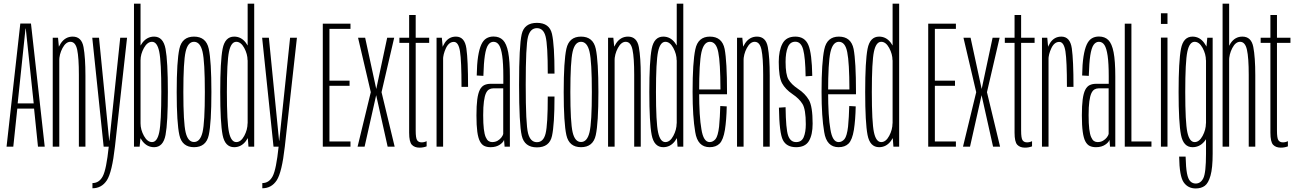

<svg xmlns="http://www.w3.org/2000/svg" viewBox="-20 -805 7119 1054"><path d="M16 0H53L75 -209H167L188.5 0H225.5L150 -676H91.5ZM77 -237.5 120 -648H121.5L165 -237.5Z M269.5 0H305.5V-524.5L298.5 -598H269.5ZM413 0H449V-390Q449 -489 438.5 -546.5Q428 -604 379 -604Q338.5 -604 313.8 -567.2Q289 -530.5 289 -486L305 -469Q305 -507 323.2 -541.2Q341.5 -575.5 366.5 -575.5Q394.5 -575.5 403.8 -531.8Q413 -488 413 -394.5Z M549 0H611L677.5 -598H640L580.5 -32.5H579.5L523.5 -598H486.5ZM487.5 228.5Q538 228.5 566.5 185Q595 141.5 611 0H577Q564 125 544.2 162.5Q524.5 200 487.5 200Z M715.5 0H746.5L751.5 -51V-785H715.5ZM826 3Q876 3 888.8 -64.5Q901.5 -132 901.5 -300Q901.5 -469 888.8 -536.5Q876 -604 826 -604Q787.5 -604 762 -570.8Q736.5 -537.5 736.5 -499L751.5 -474Q751.5 -508 770.2 -541.8Q789 -575.5 814.5 -575.5Q843 -575.5 854.2 -521Q865.5 -466.5 865.5 -300Q865.5 -133.5 854.2 -79.2Q843 -25 814.5 -25Q789 -25 770.2 -59Q751.5 -93 751.5 -128L736.5 -101.5Q736.5 -63 762 -30Q787.5 3 826 3Z M1045 3Q1111.5 3 1126 -63.2Q1140.5 -129.5 1140.5 -299.5Q1140.5 -470.5 1126 -537.2Q1111.5 -604 1045 -604Q979.5 -604 964.8 -537.2Q950 -470.5 950 -299.5Q950 -129.5 964.8 -63.2Q979.5 3 1045 3ZM1045 -25.5Q1011.5 -25.5 999 -79Q986.5 -132.5 986.5 -299.5Q986.5 -467 999 -521.2Q1011.5 -575.5 1045 -575.5Q1079 -575.5 1091.8 -521.2Q1104.5 -467 1104.5 -299.5Q1104.5 -132.5 1091.8 -79Q1079 -25.5 1045 -25.5Z M1344 0H1375.5V-785H1339.5V-58.5ZM1265.5 3Q1304 3 1329.2 -30Q1354.5 -63 1354.5 -101.5L1339 -128Q1339 -93 1320.8 -59Q1302.5 -25 1277 -25Q1248.5 -25 1237 -79.2Q1225.5 -133.5 1225.5 -300Q1225.5 -467 1237 -521.2Q1248.5 -575.5 1277 -575.5Q1302.5 -575.5 1320.8 -541.8Q1339 -508 1339 -474L1354.5 -499Q1354.5 -537.5 1329.2 -570.8Q1304 -604 1265.5 -604Q1215 -604 1202 -536.8Q1189 -469.5 1189 -300Q1189 -131 1202 -64Q1215 3 1265.5 3Z M1481.5 0H1543.5L1610 -598H1572.5L1513 -32.5H1512L1456 -598H1419ZM1420 228.5Q1470.5 228.5 1499 185Q1527.5 141.5 1543.5 0H1509.5Q1496.5 125 1476.8 162.5Q1457 200 1420 200Z M1752 0H1904V-28.5H1788.5V-334H1899V-362H1788.5V-646.5H1904V-675H1752Z M1943 0H1981.5L2045 -282.5L2108 0H2146.5L2074.5 -299L2144 -598H2105.5L2045.5 -316.5L1984.5 -598H1945.5L2015.5 -299Z M2283 5.5Q2303.5 5.5 2322 -1.5V-30Q2309 -23.5 2294.5 -23.5Q2278 -23.5 2270 -35Q2262 -46.5 2262 -88V-569.5H2336V-598H2262V-722.5H2226V-598H2172.5V-569.5H2226V-76.5Q2226 -26 2241 -10.2Q2256 5.5 2283 5.5Z M2513.5 -328H2549.5Q2549.5 -475 2540.2 -539.5Q2531 -604 2483 -604Q2444 -604 2421.8 -570.2Q2399.5 -536.5 2399.5 -490.5L2412 -475.5Q2412 -507 2428.2 -541Q2444.5 -575 2471.5 -575Q2497 -575 2505.2 -523Q2513.5 -471 2513.5 -328ZM2376.5 0H2412.5V-523L2405.5 -598H2376.5Z M2673 3Q2689.5 3 2702 -0.8Q2714.5 -4.5 2723.8 -10.8Q2733 -17 2739 -23.8Q2745 -30.5 2747 -37.5L2750 0H2779V-385.5Q2779 -470.5 2769.8 -518Q2760.5 -565.5 2741 -585Q2721.5 -604.5 2689 -604.5Q2666.5 -604.5 2649.8 -594.2Q2633 -584 2622 -560Q2611 -536 2604.5 -494.8Q2598 -453.5 2597 -390.5L2633.5 -388.5Q2635.5 -460 2641.8 -500.8Q2648 -541.5 2659.8 -558.5Q2671.5 -575.5 2689 -575.5Q2708 -575.5 2719.5 -557.8Q2731 -540 2737 -498.5Q2743 -457 2743 -385.5V-345H2674Q2653.5 -345 2638.5 -337.8Q2623.5 -330.5 2614 -311.8Q2604.5 -293 2600 -259.2Q2595.5 -225.5 2595.5 -171.5Q2595.5 -116 2600.2 -81.5Q2605 -47 2614.8 -28.8Q2624.5 -10.5 2638.8 -3.8Q2653 3 2673 3ZM2681.5 -25Q2670.5 -25 2661.8 -31Q2653 -37 2646.2 -52.5Q2639.5 -68 2636 -97Q2632.5 -126 2632.5 -173Q2632.5 -219 2636.5 -248.2Q2640.5 -277.5 2647.5 -292.8Q2654.5 -308 2664.8 -314Q2675 -320 2687.5 -320H2742.5V-69.5Q2740.5 -61 2732.5 -50.5Q2724.5 -40 2711.8 -32.5Q2699 -25 2681.5 -25Z M2927.5 4Q2996.5 4 3010.2 -58.8Q3024 -121.5 3024 -275H2987Q2987 -120.5 2975.2 -72.5Q2963.5 -24.5 2927.5 -24.5Q2891.5 -24.5 2878.8 -73.5Q2866 -122.5 2866 -339Q2866 -555.5 2878.5 -603Q2891 -650.5 2927.5 -650.5Q2963.5 -650.5 2975.2 -604.2Q2987 -558 2987 -401H3024Q3024 -557.5 3010.2 -618.5Q2996.5 -679.5 2927.5 -679.5Q2858 -679.5 2843.8 -616.8Q2829.5 -554 2829.5 -339Q2829.5 -124.5 2844.2 -60.2Q2859 4 2927.5 4Z M3169.5 3Q3236 3 3250.5 -63.2Q3265 -129.5 3265 -299.5Q3265 -470.5 3250.5 -537.2Q3236 -604 3169.5 -604Q3104 -604 3089.2 -537.2Q3074.5 -470.5 3074.5 -299.5Q3074.5 -129.5 3089.2 -63.2Q3104 3 3169.5 3ZM3169.5 -25.5Q3136 -25.5 3123.5 -79Q3111 -132.5 3111 -299.5Q3111 -467 3123.5 -521.2Q3136 -575.5 3169.5 -575.5Q3203.5 -575.5 3216.2 -521.2Q3229 -467 3229 -299.5Q3229 -132.5 3216.2 -79Q3203.5 -25.5 3169.5 -25.5Z M3318 0H3354V-524.5L3347 -598H3318ZM3461.5 0H3497.5V-390Q3497.5 -489 3487 -546.5Q3476.5 -604 3427.5 -604Q3387 -604 3362.2 -567.2Q3337.5 -530.5 3337.5 -486L3353.5 -469Q3353.5 -507 3371.8 -541.2Q3390 -575.5 3415 -575.5Q3443 -575.5 3452.2 -531.8Q3461.5 -488 3461.5 -394.5Z M3699.5 0H3731V-785H3695V-58.5ZM3621 3Q3659.5 3 3684.8 -30Q3710 -63 3710 -101.5L3694.5 -128Q3694.5 -93 3676.2 -59Q3658 -25 3632.5 -25Q3604 -25 3592.5 -79.2Q3581 -133.5 3581 -300Q3581 -467 3592.5 -521.2Q3604 -575.5 3632.5 -575.5Q3658 -575.5 3676.2 -541.8Q3694.5 -508 3694.5 -474L3710 -499Q3710 -537.5 3684.8 -570.8Q3659.5 -604 3621 -604Q3570.5 -604 3557.5 -536.8Q3544.5 -469.5 3544.5 -300Q3544.5 -131 3557.5 -64Q3570.5 3 3621 3Z M3875.5 3V-25Q3841.5 -25 3830.5 -95.5Q3818 -165 3818 -301Q3818 -460 3830.5 -517.5Q3843.5 -575.5 3877 -575.5Q3912 -575.5 3923 -518.5Q3934.5 -462.5 3935 -314H3812.5V-287.5H3971Q3971 -295 3971 -301Q3971 -467 3958 -536Q3944 -604 3877 -604Q3811.5 -604 3797 -534Q3782 -463.5 3782 -301Q3782 -163.5 3796.5 -80Q3809.5 3 3875.5 3ZM3875.5 -25V3Q3910.5 3 3930.5 -17Q3950.5 -37.5 3959.5 -92Q3968 -146.5 3969.5 -221L3934 -223Q3932.5 -162 3927.5 -110Q3921.5 -58.5 3908 -41.5Q3894 -25 3875.5 -25Z M4026 0H4062V-524.5L4055 -598H4026ZM4169.5 0H4205.5V-390Q4205.5 -489 4195 -546.5Q4184.5 -604 4135.5 -604Q4095 -604 4070.2 -567.2Q4045.5 -530.5 4045.5 -486L4061.5 -469Q4061.5 -507 4079.8 -541.2Q4098 -575.5 4123 -575.5Q4151 -575.5 4160.2 -531.8Q4169.5 -488 4169.5 -394.5Z M4350.5 3Q4400.5 3 4420.8 -31.2Q4441 -65.5 4441 -126Q4441 -221 4420.5 -256.2Q4400 -291.5 4361 -317Q4324.5 -341.5 4308.5 -368.5Q4292.5 -395.5 4292.5 -465Q4292.5 -515.5 4304.8 -545.8Q4317 -576 4346 -576Q4377.5 -576 4389.2 -532.5Q4401 -489 4402.5 -386L4439 -388.5Q4437 -512.5 4417.5 -558.2Q4398 -604 4346 -604Q4296 -604 4275.5 -565.8Q4255 -527.5 4255 -465Q4255 -382 4273 -348.5Q4291 -315 4331 -288Q4367 -264 4385.2 -234.5Q4403.5 -205 4403.5 -123Q4403.5 -79.5 4392 -52.2Q4380.5 -25 4350.5 -25Q4319 -25 4306.5 -61Q4294 -97 4292.5 -216.5L4256 -214Q4258 -74.5 4278 -35.8Q4298 3 4350.5 3Z M4583.5 3V-25Q4549.5 -25 4538.5 -95.5Q4526 -165 4526 -301Q4526 -460 4538.5 -517.5Q4551.5 -575.5 4585 -575.5Q4620 -575.5 4631 -518.5Q4642.5 -462.5 4643 -314H4520.5V-287.5H4679Q4679 -295 4679 -301Q4679 -467 4666 -536Q4652 -604 4585 -604Q4519.5 -604 4505 -534Q4490 -463.5 4490 -301Q4490 -163.5 4504.5 -80Q4517.5 3 4583.5 3ZM4583.5 -25V3Q4618.5 3 4638.5 -17Q4658.5 -37.5 4667.5 -92Q4676 -146.5 4677.5 -221L4642 -223Q4640.5 -162 4635.5 -110Q4629.5 -58.5 4616 -41.5Q4602 -25 4583.5 -25Z M4884.5 0H4916V-785H4880V-58.5ZM4806 3Q4844.5 3 4869.8 -30Q4895 -63 4895 -101.5L4879.5 -128Q4879.5 -93 4861.2 -59Q4843 -25 4817.5 -25Q4789 -25 4777.5 -79.2Q4766 -133.5 4766 -300Q4766 -467 4777.5 -521.2Q4789 -575.5 4817.5 -575.5Q4843 -575.5 4861.2 -541.8Q4879.5 -508 4879.5 -474L4895 -499Q4895 -537.5 4869.8 -570.8Q4844.5 -604 4806 -604Q4755.5 -604 4742.5 -536.8Q4729.5 -469.5 4729.5 -300Q4729.5 -131 4742.5 -64Q4755.5 3 4806 3Z M5075.5 0H5227.5V-28.5H5112V-334H5222.5V-362H5112V-646.5H5227.5V-675H5075.5Z M5266.5 0H5305L5368.5 -282.5L5431.5 0H5470L5398 -299L5467.5 -598H5429L5369 -316.5L5308 -598H5269L5339 -299Z M5606.5 5.5Q5627 5.5 5645.5 -1.5V-30Q5632.5 -23.5 5618 -23.5Q5601.5 -23.5 5593.5 -35Q5585.5 -46.5 5585.5 -88V-569.5H5659.5V-598H5585.5V-722.5H5549.5V-598H5496V-569.5H5549.5V-76.5Q5549.5 -26 5564.5 -10.2Q5579.5 5.5 5606.5 5.5Z M5837 -328H5873Q5873 -475 5863.8 -539.5Q5854.5 -604 5806.5 -604Q5767.5 -604 5745.2 -570.2Q5723 -536.5 5723 -490.5L5735.5 -475.5Q5735.5 -507 5751.8 -541Q5768 -575 5795 -575Q5820.5 -575 5828.8 -523Q5837 -471 5837 -328ZM5700 0H5736V-523L5729 -598H5700Z M5996.5 3Q6013 3 6025.5 -0.8Q6038 -4.5 6047.2 -10.8Q6056.5 -17 6062.5 -23.8Q6068.5 -30.5 6070.5 -37.5L6073.5 0H6102.5V-385.5Q6102.5 -470.5 6093.2 -518Q6084 -565.5 6064.5 -585Q6045 -604.5 6012.5 -604.5Q5990 -604.5 5973.2 -594.2Q5956.5 -584 5945.5 -560Q5934.5 -536 5928 -494.8Q5921.5 -453.5 5920.5 -390.5L5957 -388.5Q5959 -460 5965.2 -500.8Q5971.5 -541.5 5983.2 -558.5Q5995 -575.5 6012.5 -575.5Q6031.5 -575.5 6043 -557.8Q6054.5 -540 6060.5 -498.5Q6066.5 -457 6066.5 -385.5V-345H5997.5Q5977 -345 5962 -337.8Q5947 -330.5 5937.5 -311.8Q5928 -293 5923.5 -259.2Q5919 -225.5 5919 -171.5Q5919 -116 5923.8 -81.5Q5928.5 -47 5938.2 -28.8Q5948 -10.5 5962.2 -3.8Q5976.5 3 5996.5 3ZM6005 -25Q5994 -25 5985.2 -31Q5976.5 -37 5969.8 -52.5Q5963 -68 5959.5 -97Q5956 -126 5956 -173Q5956 -219 5960 -248.2Q5964 -277.5 5971 -292.8Q5978 -308 5988.2 -314Q5998.5 -320 6011 -320H6066V-69.5Q6064 -61 6056 -50.5Q6048 -40 6035.2 -32.5Q6022.5 -25 6005 -25Z M6154.5 0H6301V-28.5H6191V-675H6154.5Z M6353 0H6389V-598.5H6353ZM6353 -732V-673.5H6389V-732Z M6544 229.5Q6574 229.5 6593.8 215Q6613.5 200.5 6625.2 159Q6637 117.5 6637 38.5V-598H6607.5L6600.5 -520.5V38.5Q6600.5 143 6586 172.8Q6571.5 202.5 6544 202.5Q6526.5 202.5 6514.2 190.2Q6502 178 6496 146.5Q6490 115 6488.5 54.5H6453Q6454.5 162.5 6478 196Q6501.5 229.5 6544 229.5ZM6526.5 3Q6565 3 6591 -27.8Q6617 -58.5 6617 -101.5L6600 -128Q6600 -93 6581.8 -59Q6563.5 -25 6538 -25Q6509.5 -25 6498 -79.2Q6486.5 -133.5 6486.5 -300Q6486.5 -467 6498 -521.2Q6509.5 -575.5 6538 -575.5Q6563.5 -575.5 6581.8 -541.8Q6600 -508 6600 -474L6615.5 -498Q6615.5 -536 6590.2 -570Q6565 -604 6526.5 -604Q6476 -604 6463 -536.8Q6450 -469.5 6450 -300Q6450 -131 6463.2 -64Q6476.5 3 6526.5 3Z M6691.5 0H6727.5V-785H6691.5ZM6835 0H6871V-391.5Q6871 -491 6860 -547.5Q6849 -604 6800 -604Q6759.5 -604 6735.2 -567.2Q6711 -530.5 6711 -486L6727 -469Q6727 -507 6744.8 -541.2Q6762.5 -575.5 6787.5 -575.5Q6815.5 -575.5 6825.2 -531.8Q6835 -488 6835 -394.5Z M7011 5.5Q7031.5 5.5 7050 -1.5V-30Q7037 -23.5 7022.5 -23.5Q7006 -23.5 6998 -35Q6990 -46.5 6990 -88V-569.5H7064V-598H6990V-722.5H6954V-598H6900.5V-569.5H6954V-76.5Q6954 -26 6969 -10.2Q6984 5.5 7011 5.5Z"/></svg>

Font: Anybody ExtraCondensed ExtraLight
Style: Regular
Weight: 250
Width: 2
Version: Version 1.113;gftools[0.9.25]